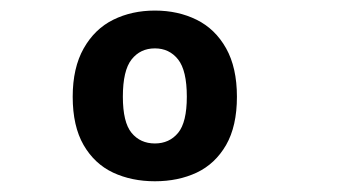

<svg xmlns="http://www.w3.org/2000/svg" viewBox="-20 -792 660 356"><path d="M267.2 -455.9Q224 -455.9 189.6 -472Q155.2 -488.2 135 -523.1Q114.8 -558.1 114.8 -612.6Q114.8 -666.2 135.2 -702.3Q155.6 -738.4 190 -755.4Q224.4 -772.4 267.2 -772.4Q310.1 -772.4 344.5 -755.4Q379 -738.4 399.2 -702.5Q419.3 -666.7 419.3 -612.6Q419.3 -558.1 399.2 -523.1Q379 -488.2 344.8 -472Q310.6 -455.9 267.2 -455.9ZM267.2 -702.3Q240.2 -702.3 224 -681.8Q207.8 -661.3 207.8 -612.7Q207.8 -565.2 224 -545.6Q240.2 -526 267.2 -526Q293.9 -526 310.2 -545.6Q326.4 -565.2 326.4 -612.7Q326.4 -661.3 310.2 -681.8Q293.9 -702.3 267.2 -702.3Z"/></svg>

Font: Monaspace Xenon Var ExtraLight
Style: Regular
Weight: 200
Designer: Riley Cran and the Lettermatic Team
Version: Version 1.200 (Monaspace Xenon Var)